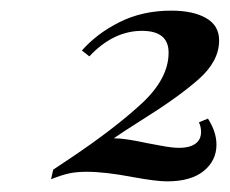

<svg xmlns="http://www.w3.org/2000/svg" viewBox="-20 -774 432 361"><path d="M392 -698Q392 -659 353.5 -625Q315 -591 246 -548Q205 -522 194 -514Q215 -514 256 -505Q262 -504 283 -500Q304 -496 317 -496Q336 -496 347 -503.5Q358 -511 358 -526Q358 -536 354 -544L371 -551Q387 -526 387 -502Q387 -472 363 -452.5Q339 -433 294 -433Q274 -433 230 -441Q178 -451 143 -451Q124 -451 110 -448Q96 -445 76 -437L80 -455Q93 -464 113 -477Q195 -532 246 -579Q297 -626 297 -675Q297 -716 247 -716Q193 -716 148 -668L134 -679Q162 -711 205 -732.5Q248 -754 302 -754Q343 -754 367.5 -740Q392 -726 392 -698Z"/></svg>

Font: Playfair Display SC
Style: Bold Italic
Weight: 700
Italic angle: -14°
Designer: Claus Eggers Sørensen
Foundry: Claus Eggers Sørensen
Version: Version 1.200; ttfautohint (v1.6)